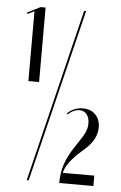

<svg xmlns="http://www.w3.org/2000/svg" viewBox="-51 -736 489 773"><g transform="rotate(5 193.0 -349.5)"><path d="M58.5 -398H101.8V-699H81.8L28.8 -672.2L31.5 -667L58.5 -680.2ZM86.5 0H94.5L265.5 -699H257.5ZM224.2 -282.2Q236 -294 252.6 -300.9Q269.2 -307.8 287.5 -307.8Q318.8 -307.8 337.9 -288.2Q357 -268.8 357 -236.5Q357 -214.2 346.8 -193Q336.5 -171.8 315.5 -151.8L277.5 -117.5Q256 -95.2 244.5 -78Q233 -60.8 228.5 -42H356V0H218Q218 -41.8 229.9 -77.1Q241.8 -112.5 268.2 -151.2L277.5 -165.5Q287.8 -180.5 295 -192.2Q302.2 -204 306.4 -213.5Q310.5 -223 312.4 -231.6Q314.2 -240.2 314.2 -248.5Q314.2 -272 303.4 -285.6Q292.5 -299.2 274.2 -299.2Q262.2 -299.2 250.1 -293.8Q238 -288.2 228.2 -278.2Z"/></g></svg>

Font: Moniqa Black
Style: Regular
Weight: 900
Designer: Rajesh Rajput
Foundry: Rajesh Rajput
Version: Version 1.000